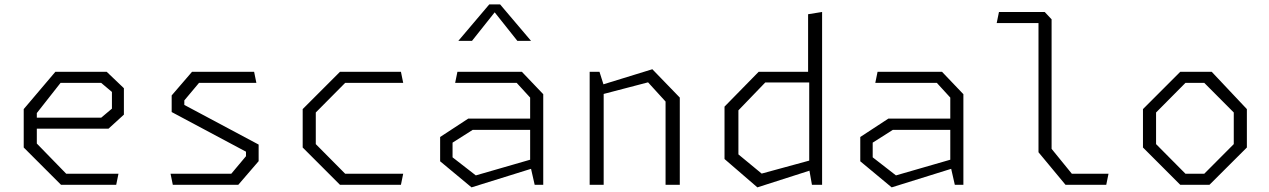

<svg xmlns="http://www.w3.org/2000/svg" viewBox="-20 -818 5620 850"><path d="M85 -165V-335L225 -500H452.5L528.5 -427.5V-310.5L460.5 -248.5H114V-297H428L475.5 -337V-411L428 -451H248L143 -317.5V-182.5L273 -49H504.5L494.5 0H250Z M735 -49H1004L1069 -126.5V-146.5L740 -322V-395.5L830 -500H1105L1115 -451H861L796 -373.5V-353.5L1125 -178V-104.5L1035 0H745Z M1320 -165V-335L1485 -500H1755L1765 -451H1508L1378 -320V-180L1508 -49H1765L1755 0H1485Z M2327 -88V-386L2267.5 -451H1995L2005 -500H2290.5L2385 -401V0H2347ZM1928.5 -104V-211.5L2053 -293H2351.5V-243H2072.5L1983.5 -186.5V-121.5L2086.5 -41.5L2351.5 -118V-77L2067.5 11.5ZM2146 -798.5H2194L2331 -637H2270.5L2156 -781H2184L2069.5 -637H2009Z M2926.5 -368.5 2849 -453.5 2610 -391V-432L2868 -511.5L2989.5 -386V0H2926.5ZM2590.5 -500H2634L2652.5 -441.5V0H2590.5Z M3562.5 -68V-471.5L3557.5 -487V-755L3619.5 -765V0H3574.5ZM3581 -453H3368L3249 -329.5V-134.5L3352 -49.5L3581 -112V-68L3333 11.5L3187.5 -114V-346L3338.5 -500H3581Z M4187 -88V-386L4127.5 -451H3855L3865 -500H4150.5L4245 -401V0H4207ZM3788.5 -104V-211.5L3913 -293H4211.5V-243H3932.5L3843.5 -186.5V-121.5L3946.5 -41.5L4211.5 -118V-77L3927.5 11.5Z M4577.5 -144V-734L4596.5 -716H4392.5L4402.5 -765H4605L4635.5 -732.5V-159L4725 -49H4887.5L4877.5 0H4697Z M5040 -165V-335L5205 -500H5344.5L5500 -335V-165L5334.5 0H5205ZM5311.5 -49 5442 -180V-320L5311.5 -451H5228L5098 -320V-180L5228 -49Z"/></svg>

Font: Monaspace Krypton Var ExLight
Style: Regular
Weight: 200
Designer: Riley Cran and the Lettermatic Team
Version: Version 1.200 (Monaspace Krypton Var)